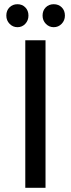

<svg xmlns="http://www.w3.org/2000/svg" viewBox="-20 -891 336 911"><path d="M63 -871Q85 -871 100 -856Q115 -841 115 -817Q115 -794 100 -778Q85 -762 63 -762Q41 -762 25.5 -778Q10 -794 10 -817Q10 -841 25 -856Q40 -871 63 -871ZM288 -817Q288 -794 272.5 -778Q257 -762 235 -762Q213 -762 197.5 -778Q182 -794 182 -817Q182 -841 197 -856Q212 -871 235 -871Q258 -871 273 -856Q288 -841 288 -817ZM100 -700H196V0H100Z"/></svg>

Font: Montserrat arm
Style: Regular
Weight: 400
Designer: Julieta Ulanovsky
Foundry: Julieta Ulanovsky
Version: Version 6.000;PS 006.000;hotconv 1.0.88;makeotf.lib2.5.64775